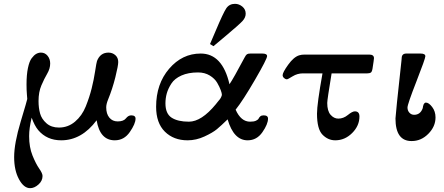

<svg xmlns="http://www.w3.org/2000/svg" viewBox="-20 -731 2330 1007"><path d="M54.2 92.8Q54.2 21 88.6 -93.5Q123 -208 123 -211.9Q123 -213.9 121.1 -235.8Q119.1 -257.8 119.1 -288.1Q119.1 -338.9 126.5 -374Q133.8 -409.2 146 -425.5Q158.2 -441.9 170.2 -448.5Q182.1 -455.1 194.8 -455.1Q215.8 -455.1 229.5 -438.5Q243.2 -421.9 243.2 -397.9Q243.2 -371.1 227.5 -344.5Q211.9 -317.9 197 -283Q182.1 -248 182.1 -201.2Q182.1 -165 190.2 -136Q198.2 -106.9 223.6 -84.5Q249 -62 289.1 -62Q336.9 -62 373.5 -93Q410.2 -124 429.7 -172.6Q449.2 -221.2 460.7 -267.1Q472.2 -313 479 -357.9Q485.8 -402.8 488.8 -411.1Q505.9 -455.1 548.8 -455.1Q569.8 -455.1 585 -441.7Q600.1 -428.2 600.1 -405.8Q600.1 -386.7 585 -325.9Q569.8 -265.1 546.9 -209Q537.1 -185.1 537.1 -168Q537.1 -133.8 553.5 -114Q569.8 -94.2 597.2 -94.2Q627.9 -94.2 640.4 -110.1Q652.8 -126 668 -126Q690.9 -126 690.9 -108.9Q690.9 -82 660.9 -38.6Q630.9 4.9 582 4.9Q503.9 4.9 486.8 -100.1Q408.7 4.9 300.8 4.9Q225.6 4.9 180.2 -48.8Q161.1 -71.8 146 -113.8Q132.8 -58.6 132.8 -17.1Q132.8 41 150.4 84.5Q168 127.9 185.5 153.1Q203.1 178.2 203.1 191.9Q203.1 217.8 181.6 236.8Q160.2 255.9 138.2 255.9Q105 255.9 79.6 209.2Q54.2 162.6 54.2 92.8Z M798.8 -170.9Q798.8 -291 867.2 -370.6Q935.5 -450.2 1032.7 -450.2Q1146.5 -450.2 1183.6 -289.1Q1204.6 -319.8 1262.7 -429.2Q1269.5 -442.4 1275.1 -446.3Q1280.8 -450.2 1293.5 -450.2H1355.5Q1380.4 -450.2 1380.9 -437Q1380.9 -421.9 1317.6 -313Q1254.4 -204.1 1215.8 -155.8Q1243.7 -92.8 1291.5 -92.8Q1311.5 -92.8 1322.5 -97.9Q1333.5 -103 1336.7 -109.6Q1339.8 -116.2 1345.7 -121.1Q1351.6 -126 1362.8 -126Q1385.7 -126 1385.7 -108.9Q1385.7 -80.1 1356.2 -37.6Q1326.7 4.9 1278.8 4.9Q1205.6 4.9 1173.8 -105Q1139.6 -71.8 1117.7 -53.5Q1095.7 -35.2 1052.2 -15.1Q1008.8 4.9 963.9 4.9Q890.6 4.9 844.7 -40.5Q798.8 -85.9 798.8 -170.9ZM847.7 -189Q847.7 -134.8 880.1 -113.8Q912.6 -92.8 970.7 -92.8Q1036.6 -92.8 1111.8 -184.1Q1114.7 -188 1120.1 -194.6Q1125.5 -201.2 1127.4 -203.6Q1129.4 -206.1 1133.1 -210.4Q1136.7 -214.8 1137.7 -217.5Q1138.7 -220.2 1140.6 -223.6Q1142.6 -227.1 1143.1 -230Q1143.6 -232.9 1143.6 -235.8Q1143.6 -241.7 1137.7 -258.3Q1131.8 -274.9 1119.1 -296.9Q1106.4 -318.8 1080.1 -335Q1053.7 -351.1 1018.6 -351.1Q967.8 -351.1 931.6 -335Q895.5 -318.8 878.7 -292.5Q861.8 -266.1 854.7 -241Q847.7 -215.8 847.7 -189ZM1081.5 -500Q1092.8 -526.9 1111.8 -570.8Q1150.9 -663.6 1166.7 -687.3Q1182.6 -710.9 1212.4 -710.9Q1233.4 -710.9 1251 -696.5Q1268.6 -682.1 1268.6 -659.2Q1268.6 -639.2 1252.2 -621.1Q1235.8 -603 1166.5 -544.9Q1125.5 -510.7 1099.6 -488.8Z M1462.4 -336.9Q1462.4 -351.1 1491.5 -391.6Q1520.5 -432.1 1549.3 -440.9Q1561.5 -444.8 1578.6 -444.8H1916.5Q1941.4 -444.8 1941.4 -425.8Q1941.4 -419.9 1933.6 -370.1Q1930.7 -354 1924.6 -350.1Q1918.5 -346.2 1906.2 -346.2H1719.2Q1696.3 -208 1696.3 -190.9Q1696.3 -148.9 1713.9 -128.9Q1731.4 -108.9 1754.4 -108.9Q1781.2 -108.9 1804.4 -127.9Q1827.6 -147 1841.3 -147Q1865.2 -147 1865.2 -120.1Q1865.2 -71.3 1826.9 -33.2Q1788.6 4.9 1738.3 4.9Q1700.2 4.9 1671.4 -24.7Q1642.6 -54.2 1642.6 -134.8Q1642.6 -185.5 1671.4 -346.2H1569.3Q1539.6 -346.2 1514.4 -330.6Q1489.3 -314.9 1484.4 -314.9Q1477.5 -314.9 1470 -321.5Q1462.4 -328.1 1462.4 -336.9Z M2054.2 -109.9Q2054.2 -126 2085.9 -416Q2085.9 -418 2086.4 -421.9Q2086.9 -425.8 2086.9 -428Q2086.9 -430.2 2087.4 -433.1Q2087.9 -436 2088.9 -438Q2089.8 -439.9 2091.1 -441.9Q2092.3 -443.8 2094.2 -445.3Q2096.2 -446.8 2098.6 -448Q2101.1 -449.2 2104.5 -449.7Q2107.9 -450.2 2111.8 -450.2H2185.1Q2210.9 -450.2 2210.9 -436Q2210.9 -423.8 2164.1 -304Q2117.2 -184.1 2117.2 -167Q2117.2 -150.9 2127.2 -139.9Q2137.2 -128.9 2151.9 -128.9Q2185.1 -128.9 2197.3 -164.1Q2197.3 -166 2198.7 -173.1Q2200.2 -180.2 2201.7 -183.1Q2203.1 -186 2206.1 -189.5Q2209 -192.9 2213.9 -192.9Q2229 -192.9 2246.6 -169.9Q2264.2 -147 2264.2 -115.2Q2264.2 -67.4 2226.6 -29.3Q2189 8.8 2139.2 8.8Q2054.2 9.3 2054.2 -109.9Z"/></svg>

Font: CMU Serif Extra
Style: BoldSlanted
Weight: 700
Italic angle: -9.46001°
Version: Version 0.7.0